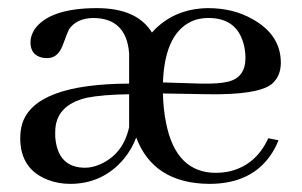

<svg xmlns="http://www.w3.org/2000/svg" viewBox="-20 -447 750 477"><path d="M498 -402.3Q567.4 -402.3 585 -338.9Q589.8 -321.3 589.8 -302.7Q589.8 -254.9 546.9 -244.1Q522.5 -238.3 479.5 -239.3L384.8 -242.2Q389.6 -371.1 464.8 -397.5Q480.5 -402.3 498 -402.3ZM671.9 -98.6 646.5 -103.5Q615.2 -35.2 546.9 -20.5Q531.2 -17.6 516.6 -17.6Q417 -17.6 392.6 -141.6Q385.7 -174.8 384.8 -214.8L496.1 -212.9Q621.1 -210.9 655.3 -238.3Q677.7 -257.8 677.7 -291Q677.7 -360.4 607.4 -399.4Q559.6 -426.8 497.1 -426.8Q411.1 -425.8 357.4 -366.2Q320.3 -426.8 220.7 -426.8Q104.5 -426.8 66.4 -375Q55.7 -358.4 55.7 -341.8Q55.7 -310.5 85 -303.7Q91.8 -302.7 97.7 -302.7Q123 -302.7 134.8 -332Q149.4 -371.1 151.4 -374Q169.9 -401.4 210.9 -402.3Q293.9 -402.3 300.8 -314.5Q300.8 -306.6 300.8 -300.8V-239.3Q66.4 -238.3 35.2 -139.6Q30.3 -123 30.3 -103.5Q30.3 -26.4 99.6 0Q125 9.8 154.3 9.8Q235.4 9.8 288.1 -52.7Q308.6 -78.1 318.4 -105.5Q361.3 8.8 500 9.8Q607.4 9.8 656.2 -67.4Q666 -83 671.9 -98.6ZM191.4 -30.3Q123 -30.3 117.2 -107.4Q117.2 -113.3 117.2 -119.1Q117.2 -185.5 195.3 -204.1Q234.4 -211.9 300.8 -212.9V-130.9Q286.1 -65.4 231.4 -40Q210.9 -30.3 191.4 -30.3Z"/></svg>

Font: Abhaya Libre Medium
Style: Regular
Weight: 500
Designer: Pushpananda Ekanayake, Sol Matas, Pathum Egodawatta
Foundry: Mooniak
Version: Version 1.050 ; ttfautohint (v1.6)